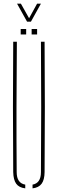

<svg xmlns="http://www.w3.org/2000/svg" viewBox="-20 -1029 317 1053"><path d="M52.5 -85Q49.5 -442.5 52.5 -800H72.5Q71 -621 70.5 -442.8Q70 -264.5 71.5 -85Q71.5 -24.5 118.5 -16.5V4Q84.5 0 69 -21.2Q53.5 -42.5 52.5 -85ZM158.5 4V-16.5Q204.5 -24.5 204.5 -85Q207.5 -442.5 204.5 -800H224.5Q227.5 -442.5 224.5 -85Q224 -42.5 208.2 -21.2Q192.5 0 158.5 4ZM153.5 -840V-870H183.5V-840ZM93.5 -840V-870H123.5V-840ZM128.5 -910 73.5 -1009H94.5L139.5 -929L183.5 -1009H204.5L149.5 -910Z"/></svg>

Font: Big Shoulders Stencil Display Thin
Style: Regular
Weight: 100
Designer: Patric King
Foundry: XO Type Co
Version: Version 1.000